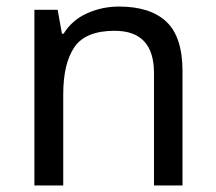

<svg xmlns="http://www.w3.org/2000/svg" viewBox="-20 -566 658 586"><path d="M343 -546Q439 -546 488 -499.5Q537 -453 537 -349V0H450V-343Q450 -472 330 -472Q241 -472 207 -422Q173 -372 173 -278V0H85V-536H156L169 -463H174Q200 -505 246 -525.5Q292 -546 343 -546Z"/></svg>

Font: Noto Sans Imperial Aramaic
Style: Regular
Weight: 400
Designer: Monotype Design Team
Foundry: Monotype Imaging Inc.
Version: Version 2.001; ttfautohint (v1.8.4.7-5d5b)